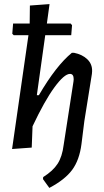

<svg xmlns="http://www.w3.org/2000/svg" viewBox="-20 -724 510 938"><path d="M39 4 119 -552H47L40 -559L44 -609H125L126 -697L222 -704L209 -609H325L332 -601L328 -552H201L160 -259H170Q254 -403 331 -466H342Q382 -458 406.5 -434.5Q431 -411 430 -376L429 -363L392 -132L378 -20Q368 58 332.5 106Q297 154 221 194L190 151L191 141Q239 111 261.5 76Q284 41 291 -16L339 -326L340 -337Q340 -363 322 -363Q294 -363 246 -297.5Q198 -232 139 -107L135 -3Z"/></svg>

Font: Alegreya Sans SC Medium
Style: Italic
Weight: 500
Italic angle: -7°
Designer: Juan Pablo del Peral
Foundry: Huerta Tipografica
Version: Version 2.007